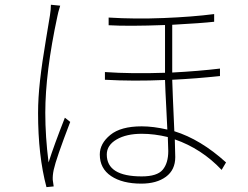

<svg xmlns="http://www.w3.org/2000/svg" viewBox="-20 -766 1040 805"><path d="M193.4 -746.1 232.4 -742.2Q222.7 -710.9 220.7 -698.2Q169.9 -461.9 169.9 -293Q169.9 -193.4 183.6 -85Q207 -158.2 252 -272.5L274.4 -254.9Q214.8 -99.6 205.1 -53.7Q200.2 -30.3 201.2 -11.7L205.1 15.6L174.8 18.6Q139.6 -113.3 139.6 -292Q139.6 -355.5 147.9 -429.2Q156.2 -502.9 172.9 -601.6Q189.5 -700.2 189.5 -702.1Q193.4 -726.6 193.4 -746.1ZM685.5 -132.8Q685.5 -140.6 683.6 -191.4Q627 -205.1 574.2 -205.1Q509.8 -205.1 468.8 -181.2Q427.7 -157.2 427.7 -118.2Q427.7 -26.4 574.2 -26.4Q638.7 -26.4 662.1 -54.2Q685.5 -82 685.5 -132.8ZM902.3 -478.5V-447.3Q804.7 -436.5 702.1 -431.6Q703.1 -390.6 710.9 -215.8Q821.3 -181.6 927.7 -85L909.2 -53.7Q825.2 -142.6 712.9 -181.6Q714.8 -119.1 714.8 -107.4Q714.8 -53.7 675.8 -24.9Q636.7 3.9 572.3 3.9Q493.2 3.9 445.8 -27.8Q398.4 -59.6 398.4 -118.2Q398.4 -164.1 442.4 -200.2Q486.3 -236.3 574.2 -236.3Q623 -236.3 681.6 -222.7Q681.6 -233.4 677.2 -313Q672.9 -392.6 671.9 -430.7Q540 -424.8 419.9 -431.6V-463.9Q532.2 -456.1 671.9 -460.9V-465.8V-661.1Q517.6 -655.3 435.5 -660.2V-692.4Q545.9 -685.5 666.5 -690.4Q787.1 -695.3 877.9 -707V-674.8Q826.2 -668.9 702.1 -662.1V-468.8V-461.9Q813.5 -467.8 902.3 -478.5Z"/></svg>

Font: Gen Shin Gothic Monospace ExtraLight
Style: Regular
Weight: 200
Designer: [Source Han Sans]
Ryoko NISHIZUKA  (kana & ideographs); Paul D. Hunt (Latin, Greek & Cyrillic); Wenlong ZHANG  (bopomofo
Version: Version 1.002.20150607